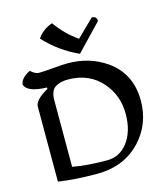

<svg xmlns="http://www.w3.org/2000/svg" viewBox="-133 -1026 995 1137"><g transform="rotate(-15 365.0 -457.5)"><path d="M320.8 7.8Q185.5 7.8 84 -7.8V-467.8Q84 -508.3 166 -554.2V-563Q46.9 -566.4 30.8 -616.2Q35.2 -656.7 92.8 -684.6Q120.1 -659.2 143.6 -659.2Q174.8 -659.2 230.5 -664.6Q286.1 -669.9 319.8 -669.9Q454.1 -669.9 555.2 -599.6Q682.6 -510.7 682.6 -345.2Q682.6 -202.6 589.8 -102.1Q487.8 7.8 320.8 7.8ZM398.9 -54.2Q473.1 -54.2 521.5 -113.8Q575.7 -181.6 575.7 -292Q575.7 -404.8 505.9 -485.8Q428.2 -576.7 295.9 -576.7Q249.5 -576.7 218.8 -557.1Q188 -537.6 188 -477.5V-70.8Q275.9 -54.2 398.9 -54.2ZM292.5 -922.9Q350.6 -842.3 424.3 -792.5L528.8 -895Q559.6 -895 559.6 -865.7L406.2 -705.1Q286.6 -759.3 200.7 -853.5Q232.4 -901.4 292.5 -922.9Z"/></g></svg>

Font: Balgruf
Style: Regular
Weight: 500
Designer: Paul James MIller
Foundry: High-Logic / Made with FontCreator
Version: Version 1.201;March 28, 2021;FontCreator 13.0.0.2683 64-bit